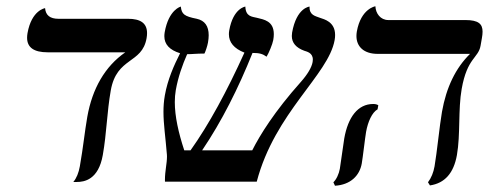

<svg xmlns="http://www.w3.org/2000/svg" viewBox="-20 -580 1568 613"><path d="M333.6 -291C352.6 -399 433.4 -375 448 -458C449 -463.9 449.5 -469.2 449.5 -474.2C449.5 -506.5 427.9 -520 388.9 -520H166.9C139.9 -520 125.9 -531 123.9 -554C123.9 -554 80.9 -548 67.8 -474C66.9 -468.8 66.5 -464 66.5 -459.5C66.5 -428.3 88.4 -413 132.1 -413H380.1C315.1 -368 274.6 -297 258.7 -207C250.3 -159 246 -112 234.9 -49C231.2 -28 224.2 -11 214.1 1H225.1C249.1 1 294.3 -6 308.2 -85C320.6 -155 321.4 -222 333.6 -291Z M1048.4 -452C1049.5 -457.9 1049.9 -463.4 1049.9 -468.3C1049.9 -510.8 1014.6 -518.5 1001.9 -523C987 -529 967.3 -531 968.3 -559C968.3 -559 926.8 -556 912.6 -476C912 -472.3 911.7 -468.7 911.7 -465.2C911.7 -443.1 925.4 -427.5 951.4 -418C959.1 -415.3 978.8 -411.8 978.8 -389.8C978.8 -387.4 978.6 -384.8 978.1 -382C975.1 -365 962.2 -343 941 -319C856.2 -224 810 -149 785.3 -100H625.3C687.6 -192 741.4 -299 786.2 -411C808.2 -411 818.7 -408 831.1 -399C838 -410 850.1 -439 852.4 -452C853.7 -459.1 854.2 -465.3 854.2 -471C854.2 -513.2 822.1 -517.7 800.9 -523C785.6 -527 764.5 -526 763.3 -559C763.3 -559 724.4 -554 711.9 -483C711.1 -478.8 710.8 -474.7 710.8 -470.8C710.8 -444.9 727 -425 760.4 -412C704.7 -289 646.8 -182 588.3 -100H568.3C549.7 -156.4 538.1 -208.7 538.1 -254C538.1 -267.3 539.1 -280 541.2 -292C548.6 -334 562.5 -373 577.5 -407C594.5 -407 605.8 -409 632.8 -409C635.9 -415 642.1 -433 644 -444C645.5 -452.5 646.3 -460.4 646.3 -467.5C646.3 -496.6 633.9 -514.4 608.4 -520C567.8 -528 560 -535 557.3 -559C557.3 -559 518.7 -550 505.8 -477C505.1 -472.6 504.7 -468.5 504.7 -464.5C504.7 -438.4 521.3 -420.4 555 -410C535.1 -371 515 -325 506.4 -276C503.1 -257.6 501.9 -240.4 501.9 -222.9C501.9 -183.4 508.3 -142.9 512.9 -86C513 -83.9 513.1 -81.9 513.1 -79.8C513.1 -58 506.6 -33.8 506.6 -6.1C506.6 -4.1 506.6 -2.1 506.7 0H799.7C857.7 -221 1028.8 -341 1048.4 -452Z M1148.8 -159C1154.5 -191 1167.7 -221 1185.5 -231L1187.8 -244C1183.3 -247 1177.5 -248 1171.5 -248C1122.5 -248 1091.1 -206 1079.1 -138C1075.8 -119 1068.2 -59 1065 -41C1062.2 -25 1054 -7 1044.4 2L1049.5 13C1099 10 1128.1 -19 1135 -58C1138.4 -77 1145.5 -140 1148.8 -159ZM1454 -296C1471.6 -396 1507.2 -394 1514.3 -434L1518.5 -458C1519.9 -465.7 1520.7 -472.6 1520.7 -478.8C1520.7 -503.3 1508 -516 1465.8 -516H1219.8C1194.8 -516 1179.5 -537 1178.5 -560C1178.5 -560 1132.3 -553 1119.2 -479C1118.4 -474.2 1118 -469.5 1118 -465C1118 -431.3 1141.6 -408 1185.7 -408H1480.7C1434.8 -363 1404.8 -301 1391.1 -223C1383.7 -181 1374.8 -91 1367.4 -49C1363.9 -29 1356.9 -12 1346.4 2L1352.7 12C1399.9 5 1428.5 -27 1438.8 -85C1450.4 -151 1442.3 -230 1454 -296Z"/></svg>

Font: Linux Biolinum O 
Style: Bold Italic
Weight: 700
Designer: Philipp H. Poll
Foundry: Philipp H. Poll
Version: Version 1.3.2